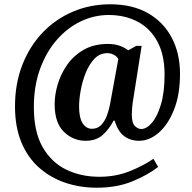

<svg xmlns="http://www.w3.org/2000/svg" viewBox="-20 -734 898 896"><path d="M432 142Q353 142 284 118.5Q215 95 162 48Q109 1 79.5 -70.5Q50 -142 50 -238Q50 -343 84 -430.5Q118 -518 178.5 -581.5Q239 -645 320 -679.5Q401 -714 494 -714Q599 -714 671.5 -672Q744 -630 782 -557Q820 -484 820 -390Q820 -292 792 -222Q764 -152 720.5 -114.5Q677 -77 629 -77Q588 -77 559 -99Q530 -121 515 -171H510Q490 -132 459.5 -104.5Q429 -77 380 -77Q321 -77 278 -119Q235 -161 235 -248Q235 -291 249 -339.5Q263 -388 293 -431Q323 -474 370.5 -501.5Q418 -529 484 -529Q515 -529 539.5 -520Q564 -511 578 -499L616 -520H641L602 -272Q599 -256 597 -234.5Q595 -213 595 -202Q595 -160 609.5 -146Q624 -132 639 -132Q664 -132 689 -161Q714 -190 731 -246.5Q748 -303 748 -386Q748 -478 714.5 -540Q681 -602 622 -633Q563 -664 487 -664Q420 -664 357.5 -634.5Q295 -605 245.5 -548.5Q196 -492 167 -412.5Q138 -333 138 -234Q138 -119 179 -47.5Q220 24 289 57.5Q358 91 444 91Q521 91 586.5 64.5Q652 38 696 7L718 45Q668 84 596 113Q524 142 432 142ZM409 -133Q435 -133 452 -150.5Q469 -168 479 -195Q489 -222 494 -250L532 -458Q526 -471 511 -478.5Q496 -486 481 -486Q446 -486 421 -460Q396 -434 380 -394Q364 -354 356.5 -311.5Q349 -269 349 -237Q349 -185 365.5 -159Q382 -133 409 -133Z"/></svg>

Font: Noto Serif Tamil SemiCondensed
Style: Bold Italic
Weight: 700
Width: 4
Italic angle: -12°
Designer: Indian Type Foundry, Tom Grace, and the Monotype Design Team
Foundry: Monotype Imaging Inc.
Version: Version 2.003; ttfautohint (v1.8.4.7-5d5b)